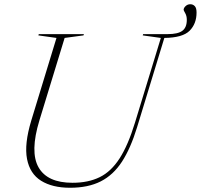

<svg xmlns="http://www.w3.org/2000/svg" viewBox="-20 -876 948 906"><path d="M166 -308Q120.5 -159 162 -86.2Q203.5 -13.5 322 -13.5Q396.5 -13.5 450.5 -40Q504.5 -66.5 544.5 -128.8Q584.5 -191 617 -297.5L739 -697L653.5 -709L655.5 -715H771Q819 -715 840.2 -730.5Q861.5 -746 861.5 -782.5Q861.5 -800.5 854 -813.8Q846.5 -827 846.5 -829.5Q846.5 -838.5 855.8 -847.2Q865 -856 878 -856Q890.5 -856 899 -847.2Q907.5 -838.5 907.5 -817Q907.5 -764 874.8 -731Q842 -698 755.5 -697L626.5 -274.5Q596.5 -176.5 555.8 -113.5Q515 -50.5 455.5 -20.2Q396 10 310.5 10Q227 10 174 -23Q121 -56 107.5 -126Q94 -196 127.5 -307L246.5 -697L161 -709L163 -715H376L374 -709L285 -697Z"/></svg>

Font: Newsreader Display ExtraLight
Style: Italic
Weight: 275
Italic angle: -17°
Designer: Hugues Gentile
Foundry: Production Type
Version: Version 1.002